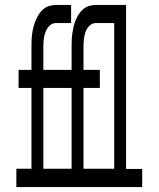

<svg xmlns="http://www.w3.org/2000/svg" viewBox="-20 -755 640 775"><path d="M46 0V-74H107V-400H55V-473H107V-566Q107 -580 107.5 -593.5Q108 -607 110 -620.5Q112 -634 115.5 -647.5Q119 -661 124.5 -674Q130 -687 137.5 -698.5Q145 -710 155.5 -718.5Q166 -727 179 -731Q192 -735 206 -735H267V-662H206Q191 -662 180 -651Q169 -640 163.5 -625.5Q158 -611 156.5 -596Q155 -581 155 -566V-473H269V-566Q269 -580 269.5 -593.5Q270 -607 272 -620.5Q274 -634 277 -647.5Q280 -661 285.5 -674Q291 -687 298.5 -698.5Q306 -710 316.5 -718.5Q327 -727 340 -731Q353 -735 367 -735H489V-73H554V0ZM441 -74V-662H367Q352 -662 341 -651Q330 -640 325 -625.5Q320 -611 318.5 -596Q317 -581 317 -566V-473H383V-400H317V-74ZM269 -74V-400H155V-74Z"/></svg>

Font: Iosevka HT Extended
Style: Regular
Weight: 400
Width: 7
Monospace: yes
Designer: Belleve Invis
Foundry: Belleve Invis
Version: Version 32.3.0; ttfautohint (v1.8.4)